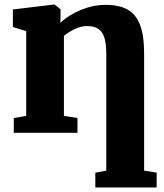

<svg xmlns="http://www.w3.org/2000/svg" viewBox="-20 -588 726 850"><path d="M402 242V176.5L450.5 167.5V-347.5Q450.5 -394 442 -421.2Q433.5 -448.5 415 -460.5Q396.5 -472.5 366.5 -472.5Q345 -472.5 325.8 -465.5Q306.5 -458.5 290.5 -448.5Q274.5 -438.5 263 -429.5V-75L323 -65.5V0H41V-65.5L96 -75V-450L37 -468.5V-546L218.5 -568H221.5L248 -547V-510.5L247 -487Q268 -507 299.2 -525Q330.5 -543 368.5 -554.8Q406.5 -566.5 448 -566.5Q507 -566.5 544.5 -545.8Q582 -525 600 -477.8Q618 -430.5 618 -352V167.5L673.5 176V242Z"/></svg>

Font: Merriweather 20pt Black
Style: Regular
Weight: 900
Version: Version 2.100